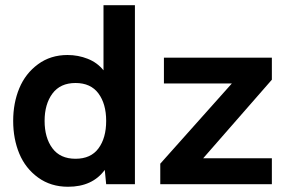

<svg xmlns="http://www.w3.org/2000/svg" viewBox="-20 -710 1102 740"><path d="M378.9 -439V-689.9H500V0H389.2L383.8 -55.2Q336.4 9.8 242.2 9.8Q175.8 9.8 127 -25.6Q78.1 -61 54.4 -117.9Q30.8 -174.8 30.8 -244.1Q30.8 -313 54.4 -369.9Q78.1 -426.8 126.5 -462.4Q174.8 -498 240.2 -498Q281.2 -498 318.1 -483.4Q355 -468.8 378.9 -439ZM1027.8 -487.8V-402.8L763.2 -100.1H1027.8V0H597.7V-79.1L873.5 -388.2H611.8V-487.8ZM389.2 -244.1Q389.2 -309.6 359.4 -349.9Q329.6 -390.1 271 -390.1Q212.4 -390.1 182.1 -349.4Q151.9 -308.6 151.9 -244.1Q151.9 -179.2 181.9 -138.7Q211.9 -98.1 271 -98.1Q330.1 -98.1 359.6 -138.2Q389.2 -178.2 389.2 -244.1Z"/></svg>

Font: HK Grotesk Legacy
Style: Bold
Weight: 700
Designer: Alfredo Marco Pradil
Foundry: Hanken Design Co.
Version: Version 2.022;PS 002.022;hotconv 1.0.88;makeotf.lib2.5.64775